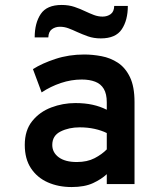

<svg xmlns="http://www.w3.org/2000/svg" viewBox="-20 -743 656 775"><path d="M269 12Q215.5 12 172.8 -7Q130 -26 105 -63.8Q80 -101.5 80 -158Q80 -217 110 -254.2Q140 -291.5 186.8 -309.2Q233.5 -327 284 -327Q323 -327 353.5 -320.2Q384 -313.5 411 -300V-330Q411 -364 399 -384.2Q387 -404.5 364.2 -413.2Q341.5 -422 310 -422Q267.5 -422 225.8 -408Q184 -394 148 -370L113 -464Q150 -487.5 204 -505.2Q258 -523 320 -523Q354 -523 389.8 -516.2Q425.5 -509.5 455.8 -489.8Q486 -470 504.5 -431.8Q523 -393.5 523 -331V0H411V-40Q390 -20 355.8 -4Q321.5 12 269 12ZM290 -89Q332 -89 361.8 -104.5Q391.5 -120 411 -140V-206Q390 -216.5 361.8 -222.8Q333.5 -229 302 -229Q258 -229 224.5 -212.2Q191 -195.5 191 -158Q191 -127.5 217 -108.2Q243 -89 290 -89ZM387 -588Q358.5 -588 335.2 -596.2Q312 -604.5 291 -614Q273 -622.5 256.2 -628.8Q239.5 -635 222 -635Q203.5 -635 189.8 -625.2Q176 -615.5 175 -592H120Q120 -650 144.5 -686.5Q169 -723 229 -723Q257.5 -723 281 -715Q304.5 -707 325 -697Q342 -689 359 -682.5Q376 -676 394 -676Q413 -676 426.8 -686Q440.5 -696 441 -719H496Q496 -661.5 471.5 -624.8Q447 -588 387 -588Z"/></svg>

Font: Overpass Mono Light
Style: Regular
Weight: 300
Monospace: yes
Designer: Delve Withrington, Dave Bailey
Foundry: Delve Fonts LLC
Version: Version 4.000